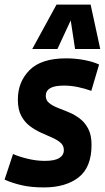

<svg xmlns="http://www.w3.org/2000/svg" viewBox="-42 -809 458 839"><path d="M-22 -24 15 -136Q42 -124 80 -115Q118 -106 154 -106Q197 -106 217 -118.5Q237 -131 237 -153Q237 -173 222.5 -185.5Q208 -198 185 -208Q162 -218 136.5 -229.5Q111 -241 88 -258.5Q65 -276 50.5 -303.5Q36 -331 36 -374Q36 -451 87 -502.5Q138 -554 247 -554Q289 -554 327.5 -546.5Q366 -539 391 -527L357 -412Q330 -422 298.5 -428.5Q267 -435 238 -435Q196 -435 177 -423.5Q158 -412 158 -390Q158 -371 172.5 -359Q187 -347 210 -338Q233 -329 258.5 -318.5Q284 -308 306.5 -291Q329 -274 343.5 -246.5Q358 -219 358 -176Q358 -78 301.5 -34Q245 10 150 10Q94 10 53 0.5Q12 -9 -22 -24ZM99 -595 205 -789H354L396 -595H286L267 -720L209 -595Z"/></svg>

Font: Georama SemiCondensed
Style: Bold Italic
Weight: 700
Width: 4
Italic angle: -9°
Designer: Jean-Baptiste Levee
Foundry: Production Type
Version: Version 1.000